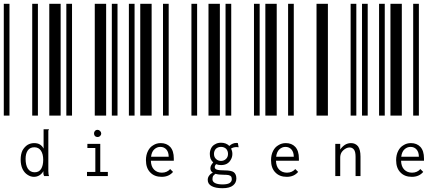

<svg xmlns="http://www.w3.org/2000/svg" viewBox="-20 -610 2350 1013"><path d="M0 0V-590H30V0ZM150 0V-590H180V0ZM240 0V-590H300V0ZM159 323Q141 323 125 312Q109 302 99 282Q89 261 89 232Q89 203 99 183Q110 164 126 154Q142 145 160 145Q178 145 190 152Q203 160 210 174V72H238V74Q236 77 235 79Q235 82 235 88V293Q235 302 236 307Q236 313 239 319H213Q210 313 209 307Q209 302 209 293Q201 307 188 315Q175 323 159 323ZM163 299Q186 299 197 281Q208 263 208 233Q208 203 196 185Q184 167 161 167Q139 167 127 183Q115 200 115 228Q115 261 127 280Q140 299 163 299Z M330 0V-590H360V0ZM480 0V-590H540V0ZM570 0V-590H600V0ZM439 297H483V171H441V149H509V297H549V319H439ZM495 113Q487 113 481 108Q476 102 476 94Q476 86 481 81Q486 75 495 75Q502 75 508 81Q514 87 514 94Q514 102 508 108Q502 113 495 113Z M660 0V-590H690V0ZM720 0V-590H780V0ZM840 0V-590H870V0ZM833 323Q795 323 773 300Q750 277 750 235Q750 207 761 186Q771 166 789 156Q806 145 828 145Q859 145 878 165Q897 186 897 226Q897 230 897 238H776Q777 269 793 285Q809 301 834 301Q861 301 878 282L893 297Q871 323 833 323ZM870 217Q870 193 858 179Q846 165 826 165Q808 165 794 178Q780 191 777 217Z M990 0V-590H1020V0ZM1080 0V-590H1140V0ZM1170 0V-590H1200V0ZM1239 167Q1235 166 1229 166Q1211 166 1199 174Q1206 187 1206 202Q1206 219 1198 232Q1191 246 1177 254Q1164 261 1146 261Q1132 261 1120 256Q1113 264 1113 272Q1113 281 1124 285Q1136 289 1165 289Q1201 289 1214 299Q1227 310 1227 332Q1227 354 1210 368Q1192 383 1154 383Q1117 383 1097 372Q1076 361 1076 339Q1076 326 1084 316Q1091 306 1103 301Q1090 293 1090 278Q1090 263 1105 247Q1096 239 1091 227Q1087 216 1087 202Q1087 186 1094 172Q1101 158 1115 151Q1128 143 1146 143Q1173 143 1190 160Q1198 152 1208 148Q1217 144 1229 144L1235 145ZM1146 239Q1162 239 1173 228Q1183 218 1183 202Q1183 186 1173 175Q1162 165 1146 165Q1130 165 1119 175Q1109 186 1109 202Q1109 218 1119 228Q1130 239 1146 239ZM1203 336Q1203 327 1200 322Q1197 317 1187 314Q1178 312 1159 312Q1133 312 1117 307Q1108 313 1104 319Q1101 326 1101 336Q1101 349 1115 356Q1129 363 1154 363Q1179 363 1191 356Q1203 348 1203 336Z M1320 0V-590H1350V0ZM1380 0V-590H1440V0ZM1500 0V-590H1530V0ZM1493 323Q1455 323 1433 300Q1410 277 1410 235Q1410 207 1421 186Q1431 166 1449 156Q1466 145 1488 145Q1519 145 1538 165Q1557 186 1557 226Q1557 230 1557 238H1436Q1437 269 1453 285Q1469 301 1494 301Q1521 301 1538 282L1553 297Q1531 323 1493 323ZM1530 217Q1530 193 1518 179Q1506 165 1486 165Q1468 165 1454 178Q1440 191 1437 217Z M1650 0V-590H1710V0ZM1830 0V-590H1860V0ZM1890 0V-590H1920V0ZM1749 149H1775V179Q1785 164 1800 154Q1815 145 1832 145Q1855 145 1869 162Q1882 180 1882 216V319H1856V217Q1856 191 1848 180Q1839 168 1825 168Q1813 168 1802 175Q1790 182 1782 194Q1775 206 1775 221V319H1749Z M1980 0V-590H2010V0ZM2040 0V-590H2100V0ZM2160 0V-590H2190V0ZM2153 323Q2115 323 2093 300Q2070 277 2070 235Q2070 207 2081 186Q2091 166 2109 156Q2126 145 2148 145Q2179 145 2198 165Q2217 186 2217 226Q2217 230 2217 238H2096Q2097 269 2113 285Q2129 301 2154 301Q2181 301 2198 282L2213 297Q2191 323 2153 323ZM2190 217Q2190 193 2178 179Q2166 165 2146 165Q2128 165 2114 178Q2100 191 2097 217Z"/></svg>

Font: Libre Barcode 128 Text
Style: Regular
Weight: 400
Version: Version 1.005; ttfautohint (v1.8.3)